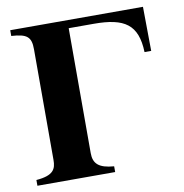

<svg xmlns="http://www.w3.org/2000/svg" viewBox="-77 -749 786 822"><g transform="rotate(-10 316.0 -338.0)"><path d="M598 -676H21V-651C89 -647 107 -632 107 -578V-97C107 -58 96 -31 20 -25V0H358V-25C292 -30 269 -52 269 -98V-641H378C512 -641 567 -604 571 -484H600Z"/></g></svg>

Font: XITS
Style: Bold
Weight: 700
Designer: MicroPress Inc., with final additions and corrections provided by Coen Hoffman, Elsevier (retired)
Version: Version 1.107